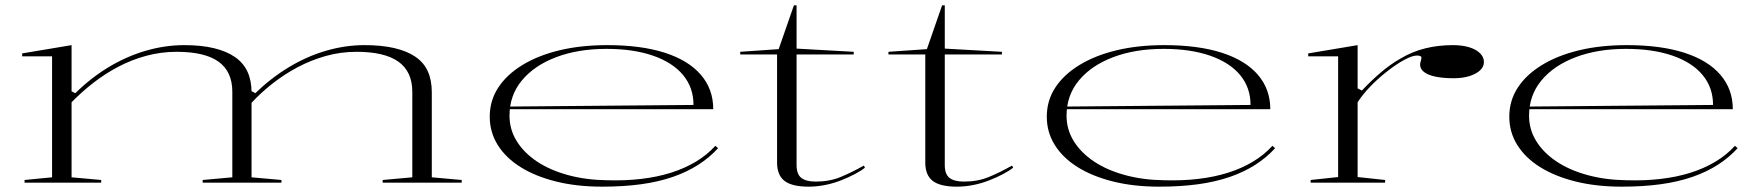

<svg xmlns="http://www.w3.org/2000/svg" viewBox="-20 -684 6588 719"><path d="M72 0V-10L175 -20V-473H63V-484L248 -515V-342L262 -335Q321 -393 387.5 -433Q454 -473 526 -494Q598 -515 670 -515Q734 -515 781.5 -503.5Q829 -492 860.5 -470Q892 -448 907 -415Q922 -382 922 -338V-20L1034 -10V0H739V-10L850 -20V-340Q850 -416 798.5 -453Q747 -490 641 -490Q583 -490 527.5 -475Q472 -460 422 -433.5Q372 -407 328.5 -373Q285 -339 248 -301V-20L359 -10V0ZM1413 0V-10L1524 -20V-340Q1524 -416 1472 -453Q1420 -490 1315 -490Q1256 -490 1200.5 -474.5Q1145 -459 1095 -432.5Q1045 -406 1001 -371.5Q957 -337 922 -299V-343L936 -335Q995 -392 1062 -432.5Q1129 -473 1201 -494Q1273 -515 1345 -515Q1409 -515 1456.5 -504Q1504 -493 1535.5 -471.5Q1567 -450 1582 -417Q1597 -384 1597 -338V-20L1709 -10V0Z M2254 -515Q2381 -515 2469.5 -486.5Q2558 -458 2604.5 -404Q2651 -350 2651 -275H1888V-285L2577 -291Q2577 -356 2538 -403Q2499 -450 2425.5 -475.5Q2352 -501 2251 -501Q2145 -501 2063 -470Q1981 -439 1934.5 -383Q1888 -327 1888 -251Q1888 -199 1915 -155.5Q1942 -112 1990.5 -79.5Q2039 -47 2106.5 -28.5Q2174 -10 2254 -9Q2321 -7 2381 -14Q2441 -21 2492 -37Q2543 -53 2585 -78Q2627 -103 2659 -138L2669 -129Q2637 -94 2595 -67Q2553 -40 2499.5 -21.5Q2446 -3 2380.5 6Q2315 15 2235 15Q2139 15 2061.5 -4.5Q1984 -24 1929 -58.5Q1874 -93 1844 -141Q1814 -189 1814 -247Q1814 -307 1845.5 -355.5Q1877 -404 1935.5 -440Q1994 -476 2074.5 -495.5Q2155 -515 2254 -515Z M3008 15Q2946 15 2918 -6.5Q2890 -28 2890 -75V-480H2752V-490L2896 -500L2953 -664H2963V-502L3177 -490V-480H2963V-66Q2963 -32 2980.5 -18Q2998 -4 3035 -4Q3086 -4 3127.5 -21Q3169 -38 3215 -64L3219 -56Q3204 -44 3181 -32Q3158 -20 3130.5 -9Q3103 2 3071.5 8.5Q3040 15 3008 15Z M3563 15Q3501 15 3473 -6.5Q3445 -28 3445 -75V-480H3307V-490L3451 -500L3508 -664H3518V-502L3732 -490V-480H3518V-66Q3518 -32 3535.5 -18Q3553 -4 3590 -4Q3641 -4 3682.5 -21Q3724 -38 3770 -64L3774 -56Q3759 -44 3736 -32Q3713 -20 3685.5 -9Q3658 2 3626.5 8.5Q3595 15 3563 15Z M4340 -515Q4467 -515 4555.5 -486.5Q4644 -458 4690.5 -404Q4737 -350 4737 -275H3974V-285L4663 -291Q4663 -356 4624 -403Q4585 -450 4511.5 -475.5Q4438 -501 4337 -501Q4231 -501 4149 -470Q4067 -439 4020.5 -383Q3974 -327 3974 -251Q3974 -199 4001 -155.5Q4028 -112 4076.5 -79.5Q4125 -47 4192.5 -28.5Q4260 -10 4340 -9Q4407 -7 4467 -14Q4527 -21 4578 -37Q4629 -53 4671 -78Q4713 -103 4745 -138L4755 -129Q4723 -94 4681 -67Q4639 -40 4585.5 -21.5Q4532 -3 4466.5 6Q4401 15 4321 15Q4225 15 4147.5 -4.5Q4070 -24 4015 -58.5Q3960 -93 3930 -141Q3900 -189 3900 -247Q3900 -307 3931.5 -355.5Q3963 -404 4021.5 -440Q4080 -476 4160.5 -495.5Q4241 -515 4340 -515Z M4888 0V-10L4991 -21V-473H4879V-484L5064 -515V-353L5080 -345Q5117 -384 5152.5 -414Q5188 -444 5225 -465Q5269 -491 5317.5 -503Q5366 -515 5421 -515Q5456 -515 5482 -507Q5508 -499 5522.5 -484.5Q5537 -470 5537 -452Q5537 -434 5522.5 -420.5Q5508 -407 5482.5 -399Q5457 -391 5424 -391Q5384 -391 5355.5 -397Q5327 -403 5312.5 -414.5Q5298 -426 5298 -442Q5298 -448 5299.5 -452Q5301 -456 5302 -460.5Q5303 -465 5303 -468Q5303 -476 5286 -476Q5269 -476 5239 -460Q5209 -444 5171 -414Q5137 -387 5109.5 -358Q5082 -329 5064 -301V-21L5167 -10V0Z M6072 -515Q6199 -515 6287.5 -486.5Q6376 -458 6422.5 -404Q6469 -350 6469 -275H5706V-285L6395 -291Q6395 -356 6356 -403Q6317 -450 6243.5 -475.5Q6170 -501 6069 -501Q5963 -501 5881 -470Q5799 -439 5752.5 -383Q5706 -327 5706 -251Q5706 -199 5733 -155.5Q5760 -112 5808.5 -79.5Q5857 -47 5924.5 -28.5Q5992 -10 6072 -9Q6139 -7 6199 -14Q6259 -21 6310 -37Q6361 -53 6403 -78Q6445 -103 6477 -138L6487 -129Q6455 -94 6413 -67Q6371 -40 6317.5 -21.5Q6264 -3 6198.5 6Q6133 15 6053 15Q5957 15 5879.5 -4.5Q5802 -24 5747 -58.5Q5692 -93 5662 -141Q5632 -189 5632 -247Q5632 -307 5663.5 -355.5Q5695 -404 5753.5 -440Q5812 -476 5892.5 -495.5Q5973 -515 6072 -515Z"/></svg>

Font: Kalnia Expanded ExtraLight
Style: Regular
Weight: 250
Width: 7
Designer: Frida Medrano
Foundry: Frida Medrano
Version: Version 1.105